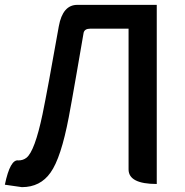

<svg xmlns="http://www.w3.org/2000/svg" viewBox="-23 -757 761 790"><path d="M67 13 -3 3Q19 -103 53 -97Q72 -97 86 -108Q120 -135 152 -287Q173 -389 219 -649Q235 -737 295 -737H622V0Q506 0 506 -60V-639H348Q325 -639 321 -622L292 -454Q271 -333 260 -275Q228 -107 185 -47Q143 13 67 13Z"/></svg>

Font: Swei Half Moon CJK TC
Style: Medium
Weight: 500
Version: Version 2.125